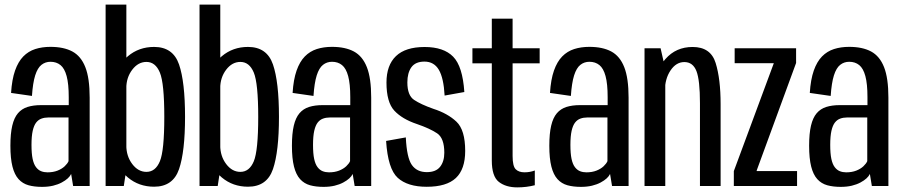

<svg xmlns="http://www.w3.org/2000/svg" viewBox="-20 -805 3902 831"><path d="M161.9 3.8Q188.5 3.8 209.8 -1.3Q231.1 -6.5 247.1 -15.1Q263.1 -23.6 273.4 -33.1Q283.6 -42.5 287.9 -52.1L296.5 0H368.1V-382.7Q368.1 -466.7 349.3 -514.4Q330.5 -562.1 293.1 -582.2Q255.7 -602.2 198.3 -602.2Q162.3 -602.2 132.6 -592.7Q102.8 -583.1 80.8 -560.7Q58.8 -538.2 45.2 -499.7Q31.6 -461.1 27.9 -402.8L118.3 -389.8Q122.1 -446.3 132.3 -478.7Q142.6 -511.1 159.4 -524.3Q176.2 -537.6 198.5 -537.6Q224.2 -537.6 241.8 -523.3Q259.4 -509.1 268.4 -475.7Q277.5 -442.3 277.5 -384.5V-350H157.3Q124.5 -350 99.4 -342.2Q74.3 -334.3 57.7 -314.9Q41.1 -295.4 33.1 -261.3Q25 -227.2 25 -174.3Q25 -119.3 33.9 -84.1Q42.8 -49 60.4 -29.6Q78 -10.3 103.4 -3.2Q128.7 3.8 161.9 3.8ZM185.4 -59.1Q170.6 -59.1 158.1 -64Q145.5 -68.9 135.9 -81.5Q126.2 -94.1 121.2 -117.3Q116.3 -140.4 116.3 -178.1Q116.3 -215.4 121.6 -239Q127 -262.6 136.7 -274.8Q146.4 -287 159.7 -291.7Q173 -296.5 188.6 -296.5H276.6V-107.5Q272.2 -97 260 -85.4Q247.8 -73.9 228.9 -66.5Q210 -59.1 185.4 -59.1Z M437.1 0H515.8L526.9 -73.1V-785H437.1ZM646.9 3.1Q728.8 3.1 754.9 -72.9Q780.9 -148.9 780.9 -299.2Q780.9 -450.3 754.9 -526.1Q728.8 -601.9 646.9 -601.9Q581.3 -601.9 533.7 -561.8Q486.2 -521.6 486.2 -467.1L526.7 -423.9Q526.7 -469.3 552.3 -503.2Q578 -537 613.8 -537Q652.9 -537 672 -490.8Q691.1 -444.6 691.1 -299Q691.1 -152.9 672 -107Q652.9 -61.1 613.8 -61.1Q578 -61.1 552.3 -95.2Q526.7 -129.2 526.7 -175.9L486.2 -131.1Q486.2 -76.5 533.7 -36.7Q581.3 3.1 646.9 3.1Z M843.6 0H922.3L933.4 -73.1V-785H843.6ZM1053.4 3.1Q1135.3 3.1 1161.4 -72.9Q1187.4 -148.9 1187.4 -299.2Q1187.4 -450.3 1161.4 -526.1Q1135.3 -601.9 1053.4 -601.9Q987.8 -601.9 940.2 -561.8Q892.7 -521.6 892.7 -467.1L933.2 -423.9Q933.2 -469.3 958.8 -503.2Q984.5 -537 1020.3 -537Q1059.4 -537 1078.5 -490.8Q1097.6 -444.6 1097.6 -299Q1097.6 -152.9 1078.5 -107Q1059.4 -61.1 1020.3 -61.1Q984.5 -61.1 958.8 -95.2Q933.2 -129.2 933.2 -175.9L892.7 -131.1Q892.7 -76.5 940.2 -36.7Q987.8 3.1 1053.4 3.1Z M1380.4 3.8Q1407 3.8 1428.3 -1.3Q1449.6 -6.5 1465.6 -15.1Q1481.6 -23.6 1491.9 -33.1Q1502.1 -42.5 1506.4 -52.1L1515 0H1586.6V-382.7Q1586.6 -466.7 1567.8 -514.4Q1549 -562.1 1511.6 -582.2Q1474.2 -602.2 1416.8 -602.2Q1380.8 -602.2 1351.1 -592.7Q1321.3 -583.1 1299.3 -560.7Q1277.3 -538.2 1263.7 -499.7Q1250.1 -461.1 1246.4 -402.8L1336.8 -389.8Q1340.6 -446.3 1350.8 -478.7Q1361.1 -511.1 1377.9 -524.3Q1394.7 -537.6 1417 -537.6Q1442.7 -537.6 1460.3 -523.3Q1477.9 -509.1 1486.9 -475.7Q1496 -442.3 1496 -384.5V-350H1375.8Q1343 -350 1317.9 -342.2Q1292.8 -334.3 1276.2 -314.9Q1259.6 -295.4 1251.6 -261.3Q1243.5 -227.2 1243.5 -174.3Q1243.5 -119.3 1252.4 -84.1Q1261.3 -49 1278.9 -29.6Q1296.5 -10.3 1321.9 -3.2Q1347.2 3.8 1380.4 3.8ZM1403.9 -59.1Q1389.1 -59.1 1376.6 -64Q1364 -68.9 1354.4 -81.5Q1344.7 -94.1 1339.7 -117.3Q1334.8 -140.4 1334.8 -178.1Q1334.8 -215.4 1340.1 -239Q1345.5 -262.6 1355.2 -274.8Q1364.9 -287 1378.2 -291.7Q1391.5 -296.5 1407.1 -296.5H1495.1V-107.5Q1490.7 -97 1478.5 -85.4Q1466.3 -73.9 1447.4 -66.5Q1428.5 -59.1 1403.9 -59.1Z M1826.9 3.4Q1912.6 3.4 1953 -34.5Q1993.4 -72.4 1993.4 -151.8Q1993.4 -242.5 1955.5 -278.4Q1917.5 -314.2 1855.6 -334Q1801.3 -353.2 1772.2 -372.7Q1743.1 -392.1 1743.1 -448.4Q1743.1 -489.6 1760.6 -514Q1778.2 -538.4 1817.1 -538.4Q1858.3 -538.4 1879.3 -503Q1900.2 -467.6 1904.4 -391.4L1989.7 -406.7Q1982.4 -517.9 1941.3 -559.7Q1900.3 -601.6 1817.7 -601.6Q1735 -601.6 1693.8 -562.2Q1652.7 -522.7 1652.7 -447.8Q1652.7 -362.8 1686.7 -326.1Q1720.7 -289.5 1784.7 -268.1Q1840.3 -249 1871.7 -228.1Q1903 -207.3 1903 -144Q1903 -106.2 1884.8 -83.1Q1866.7 -60 1827.3 -60Q1784.5 -60 1762.5 -91.1Q1740.6 -122.3 1736.4 -210.3L1651.1 -195Q1658.8 -74.1 1701.4 -35.4Q1744.1 3.4 1826.9 3.4Z M2218.7 6Q2258.4 6 2294.7 -3.3V-67.1Q2273.7 -59.2 2250 -59.2Q2225.2 -59.2 2211.9 -72.6Q2198.6 -85.9 2198.6 -130.1V-530.9H2315.7V-596.2H2198.6V-724.3H2108.6V-596.2H2024.7V-530.9H2108.6V-110.4Q2108.6 -41.5 2139.1 -17.7Q2169.6 6 2218.7 6Z M2494.4 3.8Q2521 3.8 2542.3 -1.3Q2563.6 -6.5 2579.6 -15.1Q2595.6 -23.6 2605.9 -33.1Q2616.1 -42.5 2620.4 -52.1L2629 0H2700.6V-382.7Q2700.6 -466.7 2681.8 -514.4Q2663 -562.1 2625.6 -582.2Q2588.2 -602.2 2530.8 -602.2Q2494.8 -602.2 2465.1 -592.7Q2435.3 -583.1 2413.3 -560.7Q2391.3 -538.2 2377.7 -499.7Q2364.1 -461.1 2360.4 -402.8L2450.8 -389.8Q2454.6 -446.3 2464.8 -478.7Q2475.1 -511.1 2491.9 -524.3Q2508.7 -537.6 2531 -537.6Q2556.7 -537.6 2574.3 -523.3Q2591.9 -509.1 2600.9 -475.7Q2610 -442.3 2610 -384.5V-350H2489.8Q2457 -350 2431.9 -342.2Q2406.8 -334.3 2390.2 -314.9Q2373.6 -295.4 2365.6 -261.3Q2357.5 -227.2 2357.5 -174.3Q2357.5 -119.3 2366.4 -84.1Q2375.3 -49 2392.9 -29.6Q2410.5 -10.3 2435.9 -3.2Q2461.2 3.8 2494.4 3.8ZM2517.9 -59.1Q2503.1 -59.1 2490.6 -64Q2478 -68.9 2468.4 -81.5Q2458.7 -94.1 2453.7 -117.3Q2448.8 -140.4 2448.8 -178.1Q2448.8 -215.4 2454.1 -239Q2459.5 -262.6 2469.2 -274.8Q2478.9 -287 2492.2 -291.7Q2505.5 -296.5 2521.1 -296.5H2609.1V-107.5Q2604.7 -97 2592.5 -85.4Q2580.3 -73.9 2561.4 -66.5Q2542.5 -59.1 2517.9 -59.1Z M2769.6 0H2859.4V-506.9L2839.1 -596.2H2769.6ZM3009.5 0H3098.9V-354.4Q3098.9 -463.1 3077.4 -532.4Q3056 -601.7 2977.7 -601.7Q2905.7 -601.7 2860.1 -549.6Q2814.5 -497.5 2814.5 -431.8L2857.7 -410.6Q2857.7 -463.8 2882.1 -500.1Q2906.4 -536.4 2941.9 -536.4Q2979 -536.4 2994.3 -497.3Q3009.5 -458.2 3009.5 -358.3Z M3156.1 0H3429.8V-64.6H3255.1V-67.3L3425.6 -532.4V-596.2H3159.7V-531.6H3329V-531L3156.1 -64.4Z M3618.9 3.8Q3645.5 3.8 3666.8 -1.3Q3688.1 -6.5 3704.1 -15.1Q3720.1 -23.6 3730.4 -33.1Q3740.6 -42.5 3744.9 -52.1L3753.5 0H3825.1V-382.7Q3825.1 -466.7 3806.3 -514.4Q3787.5 -562.1 3750.1 -582.2Q3712.7 -602.2 3655.3 -602.2Q3619.3 -602.2 3589.6 -592.7Q3559.8 -583.1 3537.8 -560.7Q3515.8 -538.2 3502.2 -499.7Q3488.6 -461.1 3484.9 -402.8L3575.3 -389.8Q3579.1 -446.3 3589.3 -478.7Q3599.6 -511.1 3616.4 -524.3Q3633.2 -537.6 3655.5 -537.6Q3681.2 -537.6 3698.8 -523.3Q3716.4 -509.1 3725.4 -475.7Q3734.5 -442.3 3734.5 -384.5V-350H3614.3Q3581.5 -350 3556.4 -342.2Q3531.3 -334.3 3514.7 -314.9Q3498.1 -295.4 3490.1 -261.3Q3482 -227.2 3482 -174.3Q3482 -119.3 3490.9 -84.1Q3499.8 -49 3517.4 -29.6Q3535 -10.3 3560.4 -3.2Q3585.7 3.8 3618.9 3.8ZM3642.4 -59.1Q3627.6 -59.1 3615.1 -64Q3602.5 -68.9 3592.9 -81.5Q3583.2 -94.1 3578.2 -117.3Q3573.3 -140.4 3573.3 -178.1Q3573.3 -215.4 3578.6 -239Q3584 -262.6 3593.7 -274.8Q3603.4 -287 3616.7 -291.7Q3630 -296.5 3645.6 -296.5H3733.6V-107.5Q3729.2 -97 3717 -85.4Q3704.8 -73.9 3685.9 -66.5Q3667 -59.1 3642.4 -59.1Z"/></svg>

Font: Anybody Thin Condensed
Style: Regular
Weight: 100
Width: 3
Version: Version 1.113;gftools[0.9.25]